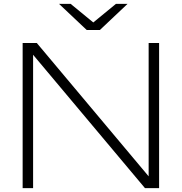

<svg xmlns="http://www.w3.org/2000/svg" viewBox="-20 -972 939 992"><path d="M496 -817H428L285 -952H345L462 -856L579 -952H639ZM97 0V-750H170L748 -61V-750H802V0H729L151 -689V0Z"/></svg>

Font: Bounded
Style: Regular
Weight: 200
Designer: Vlad Churkin
Version: Version 1.0